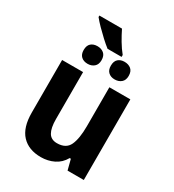

<svg xmlns="http://www.w3.org/2000/svg" viewBox="-210 -999 1020 1126"><g transform="rotate(30 300.0 -435.5)"><path d="M280 -881Q296 -848 317 -812.5Q338 -777 361 -749V-736H266Q244 -753 218 -777Q192 -801 167.5 -826Q143 -851 127 -871V-881ZM208 -720Q234 -720 251.5 -705.5Q269 -691 269 -660Q269 -631 251.5 -616Q234 -601 208 -601Q181 -601 164.5 -616Q148 -631 148 -660Q148 -691 164.5 -705.5Q181 -720 208 -720ZM391 -720Q418 -720 435.5 -705.5Q453 -691 453 -660Q453 -631 435.5 -616Q418 -601 391 -601Q365 -601 348.5 -616Q332 -631 332 -660Q332 -691 348.5 -705.5Q365 -720 391 -720ZM530 -546V0H420L402 -70H394Q371 -29 331 -9.5Q291 10 244 10Q161 10 114.5 -39.5Q68 -89 68 -190V-546H210V-228Q210 -168 227.5 -138Q245 -108 285 -108Q346 -108 367 -153Q388 -198 388 -282V-546Z"/></g></svg>

Font: Noto Sans SemiCondensed
Style: Bold
Weight: 700
Width: 4
Designer: Monotype Design Team
Foundry: Monotype Imaging Inc.
Version: Version 2.013; ttfautohint (v1.8.4.7-5d5b)